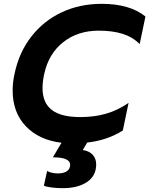

<svg xmlns="http://www.w3.org/2000/svg" viewBox="-20 -734 779 1002"><path d="M209 235 226 158Q235 164 250.5 167.5Q266 171 282 171Q312 171 329 159.5Q346 148 346 126Q346 87 256 87L301 11Q184 -3 115 -75Q46 -147 46 -262Q46 -305 56 -349Q79 -460 143 -542.5Q207 -625 301.5 -669.5Q396 -714 511 -714Q657 -714 739 -648L709 -504Q672 -541 619.5 -557.5Q567 -574 495 -574Q386 -574 310 -514Q234 -454 211 -349Q202 -309 202 -274Q202 -198 250 -160.5Q298 -123 399 -123Q472 -123 533 -140.5Q594 -158 651 -197L621 -53Q541 -2 435 10L412 49Q446 54 464 74Q482 94 482 124Q482 184 434 216Q386 248 308 248Q277 248 249.5 244.5Q222 241 209 235Z"/></svg>

Font: Prompt Semibold
Style: Italic
Weight: 600
Italic angle: -12°
Designer: Katatrad Team
Foundry: CadsonDemak
Version: Version 1.000